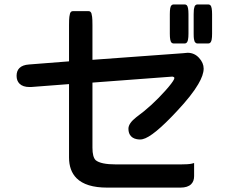

<svg xmlns="http://www.w3.org/2000/svg" viewBox="-20 -813 1040 865"><path d="M745.1 -749Q745.1 -765.6 746.8 -775.4Q748.5 -785.2 752.7 -789.1Q756.8 -793 761.7 -793H812.5Q817.4 -793 821.8 -789.1Q829.1 -781.2 829.1 -749V-661.1Q829.1 -644.5 827.1 -634.8Q824.7 -621.6 817.4 -618.2Q814.9 -617.2 812.5 -617.2H761.7Q756.8 -617.2 752.4 -621.1Q745.1 -628.9 745.1 -661.1ZM852.5 -749Q852.5 -763.7 853.3 -768.8Q854 -773.9 854.5 -775.4Q856 -785.2 860.1 -789.1Q864.3 -793 869.1 -793H918.9Q923.8 -793 928.2 -789.1Q935.5 -781.2 935.5 -749V-661.1Q935.5 -644.5 933.6 -634.8Q931.2 -621.6 923.8 -618.2Q921.4 -617.2 918.9 -617.2H869.1Q864.3 -617.2 861.1 -620.4Q857.9 -623.5 856.4 -626.7Q855 -629.9 853.8 -637.2Q852.5 -644.5 852.5 -661.1ZM113.3 -420.9Q83 -420.9 67.9 -436Q54.7 -449.2 54.7 -471.4Q54.7 -493.7 67.4 -506.3Q81.5 -520.5 110.8 -522.5Q201.2 -529.3 291 -536.6V-700.2Q291 -727.1 292.5 -737.3Q293.9 -747.6 295.4 -752.2Q296.9 -756.8 300 -759.8Q303.2 -762.7 307.6 -762.7H379.9Q384.3 -762.7 387.5 -759.8Q390.6 -756.8 392.1 -752.2Q393.6 -747.6 395 -737.3Q396.5 -727.1 396.5 -700.2V-543.5L803.7 -573.2L824.7 -575.2H825.2Q855.5 -575.2 876.5 -552.5Q897.5 -529.8 897.5 -503.9Q897.5 -475.1 873 -433.6Q843.8 -383.3 777.8 -313Q669.4 -196.3 622.6 -186Q617.2 -184.6 610.4 -184.6Q603.5 -184.6 596.2 -186Q575.2 -189.9 565.4 -205.6Q558.6 -216.8 558.6 -233.4Q558.6 -257.3 594.2 -285.2L594.7 -285.6Q663.6 -335.4 726.1 -405.8Q757.3 -440.9 764.2 -456.1Q765.6 -459.5 765.6 -461.4Q765.6 -463.4 763.9 -465.1Q762.2 -466.8 756.8 -467.8H755.4L396.5 -440.9V-147.5Q396.5 -105.5 411.1 -91.3Q434.1 -72.3 502.9 -72.3H793Q829.1 -72.3 843.8 -75.7L854.5 -78.6V-19.5Q854.5 3.4 841.3 16.6Q825.7 32.2 793 32.2H469.7Q465.8 32.2 462.4 32.2Q367.2 32.2 324.7 -10.3Q291 -44.4 291 -103.5Q291 -107.9 291 -112.3V-434.1L119.1 -420.9Z"/></svg>

Font: YuPearl-SemiBold
Style: SemiBold
Weight: 600
Designer: Max Yao
Foundry: Max-Everyday
Version: Version 1.011; ttfautohint (v1.8.3)